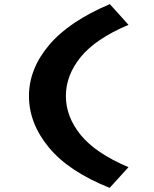

<svg xmlns="http://www.w3.org/2000/svg" viewBox="-20 -722 745 928"><path d="M510 186Q312 107 216 -9.5Q120 -126 120 -258Q120 -388.3 216.5 -503.3Q313 -618.4 511 -702L601 -602Q441.8 -534.5 370.1 -446.3Q298.4 -358.1 298.4 -258Q298.4 -157.9 370.1 -69.7Q441.8 18.5 601 86Z"/></svg>

Font: Lexend Zetta
Style: Regular
Weight: 400
Designer: Bonnie Shaver-Troup, Thomas Jockin
Foundry: Lexend
Version: Version 1.007